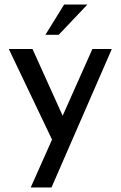

<svg xmlns="http://www.w3.org/2000/svg" viewBox="-20 -631 534 850"><path d="M116 199 389 -414H475L208 199ZM218 3 19 -414H124L291 -44ZM367 -611 240 -477H181L264 -611Z"/></svg>

Font: Josefin Sans Thin
Style: Regular
Weight: 400
Version: Version 2.000